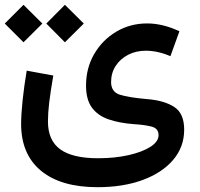

<svg xmlns="http://www.w3.org/2000/svg" viewBox="-43 -551 822 790"><path d="M695.3 -422.4 658.2 -319.8Q606.4 -342.3 556.6 -342.3Q516.6 -342.3 484.4 -325.7Q452.1 -309.1 433.1 -280Q414.1 -251 414.1 -213.4Q414.1 -172.9 450 -161.4Q485.8 -149.9 563.5 -143.1Q631.8 -137.7 673.3 -111.3Q714.8 -85 714.8 -17.6Q714.8 53.7 669.4 106.9Q624 160.2 543.7 189.7Q463.4 219.2 358.4 219.2Q207.5 219.2 125.7 151.6Q43.9 84 43.9 -41Q43.9 -80.1 50 -138.4Q56.2 -196.8 66.9 -260.3L176.3 -240.2Q164.6 -172.4 159.4 -128.9Q154.3 -85.4 154.3 -50.8Q154.3 26.4 204.6 63.2Q254.9 100.1 360.8 100.1Q429.2 100.1 485.6 87.4Q542 74.7 575.7 53.2Q609.4 31.7 609.4 4.9Q609.4 -22.9 580.1 -30.3Q550.8 -37.6 509.8 -40Q448.7 -44.4 404.1 -59.8Q359.4 -75.2 335.2 -108.2Q311 -141.1 311 -198.7Q311 -271 344.7 -328.9Q378.4 -386.7 435.5 -420.7Q492.7 -454.6 562.5 -454.6Q626.5 -454.6 695.3 -422.4ZM-23.4 -454.1 53.7 -531.2 131.3 -454.1 53.7 -377ZM147.5 -454.1 224.1 -531.2 301.8 -454.1 224.1 -377Z"/></svg>

Font: Estedad-FD SemiBold
Style: Regular
Weight: 600
Designer: Amin Abedi
Version: Version 7.3